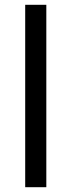

<svg xmlns="http://www.w3.org/2000/svg" viewBox="-20 -780 298 800"><path d="M173 0H85V-760H173Z"/></svg>

Font: Noto Sans Coptic
Style: Regular
Weight: 400
Designer: Monotype Design Team, Denis Moyogo Jacquerye
Foundry: Monotype Imaging Inc.
Version: Version 2.002; ttfautohint (v1.8.4.7-5d5b)